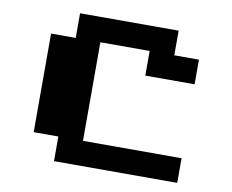

<svg xmlns="http://www.w3.org/2000/svg" viewBox="-81 -854 1161 959"><g transform="rotate(10 500.0 -375.0)"><path d="M250 -750H750V-625H875V-500H625V-625H375V-125H875V0H250V-125H125V-625H250Z"/></g></svg>

Font: Dogica
Style: Bold
Weight: 700
Monospace: yes
Designer: Roberto Mocci
Version: Version 001.000